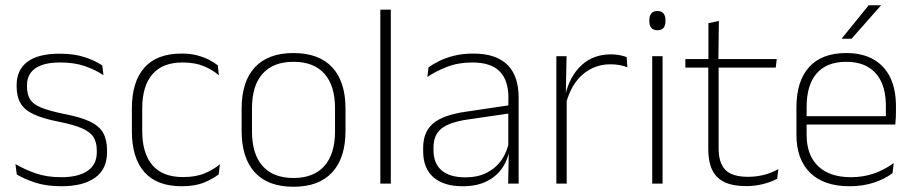

<svg xmlns="http://www.w3.org/2000/svg" viewBox="-20 -701 3488 733"><path d="M214.5 10Q156 10 113.5 -4.2Q71 -18.5 44 -35L39 -74.5Q75 -53.5 117 -39Q159 -24.5 214 -24.5Q278.5 -24.5 314 -48.5Q349.5 -72.5 349.5 -119V-127Q349.5 -157 337.5 -176.8Q325.5 -196.5 294.5 -210.5Q263.5 -224.5 206 -236Q144.5 -248 109 -264.5Q73.5 -281 58.5 -306.8Q43.5 -332.5 43.5 -371.5V-376Q43.5 -434 84.5 -465Q125.5 -496 208 -496Q264.5 -496 305 -482.2Q345.5 -468.5 370.5 -451L375 -414Q343.5 -435 303.2 -448.8Q263 -462.5 210 -462.5Q166 -462.5 138 -452Q110 -441.5 96.5 -422.2Q83 -403 83 -376V-371.5Q83 -340.5 95.2 -321.2Q107.5 -302 138.2 -289.8Q169 -277.5 222.5 -266.5Q286 -254.5 322.2 -237.5Q358.5 -220.5 373.5 -194.2Q388.5 -168 388.5 -128.5V-118.5Q388.5 -55.5 343.2 -22.8Q298 10 214.5 10Z M673.5 10Q578.5 10 531 -44.2Q483.5 -98.5 483.5 -199.5V-287.5Q483.5 -388.5 531 -442.5Q578.5 -496.5 673.5 -496.5Q707 -496.5 733.2 -489.5Q759.5 -482.5 779 -472.2Q798.5 -462 811.5 -451.5L815.5 -413.5Q792 -434 758.5 -448.2Q725 -462.5 677 -462.5Q600.5 -462.5 561.8 -417.5Q523 -372.5 523 -287V-200.5Q523 -116 561.8 -70.5Q600.5 -25 678.5 -25Q728 -25 762 -39.5Q796 -54 819.5 -74L815 -35.5Q794.5 -19 760 -4.5Q725.5 10 673.5 10Z M1100.5 12Q1003 12 952.8 -43Q902.5 -98 902.5 -201V-286.5Q902.5 -389.5 953 -444Q1003.5 -498.5 1100.5 -498.5Q1197.5 -498.5 1248.2 -444Q1299 -389.5 1299 -286.5V-201Q1299 -98 1248.2 -43Q1197.5 12 1100.5 12ZM1100.5 -21.5Q1177.5 -21.5 1218.2 -67.2Q1259 -113 1259 -199.5V-288Q1259 -374 1218.5 -419.5Q1178 -465 1100.5 -465Q1023 -465 982.5 -419.5Q942 -374 942 -288V-199.5Q942 -113 982.5 -67.2Q1023 -21.5 1100.5 -21.5Z M1432 0V-664H1472V0Z M1920 0 1922.5 -125 1920.5 -131.5V-290L1921 -328Q1921 -394.5 1887.5 -428.5Q1854 -462.5 1783 -462.5Q1729 -462.5 1685.8 -445.5Q1642.5 -428.5 1611.5 -407L1616 -444Q1632.5 -456 1657.2 -468.2Q1682 -480.5 1714.5 -488.5Q1747 -496.5 1787.5 -496.5Q1832.5 -496.5 1865.2 -485Q1898 -473.5 1919 -451.8Q1940 -430 1950 -399Q1960 -368 1960 -328.5V0ZM1746.5 10Q1674 10 1634.8 -24.2Q1595.5 -58.5 1595.5 -124V-136.5Q1595.5 -197.5 1633.5 -229.8Q1671.5 -262 1758.5 -274.5L1930 -300L1932 -269L1764 -244.5Q1695.5 -234.5 1665.2 -210Q1635 -185.5 1635 -138.5V-128Q1635 -77 1666 -50.5Q1697 -24 1756.5 -24Q1805 -24 1839.8 -42.2Q1874.5 -60.5 1895.8 -91.8Q1917 -123 1923.5 -162L1934 -131H1925Q1920 -94 1899 -61.8Q1878 -29.5 1840 -9.8Q1802 10 1746.5 10Z M2140.5 -305 2127.5 -334 2138 -337.5Q2154.5 -409.5 2199.5 -451.5Q2244.5 -493.5 2312.5 -493.5Q2332 -493.5 2347 -490.2Q2362 -487 2372.5 -483L2375 -444Q2362.5 -449.5 2346 -452.5Q2329.5 -455.5 2310 -455.5Q2250.5 -455.5 2205.5 -417.5Q2160.5 -379.5 2140.5 -305ZM2104 0V-486.5H2143L2140 -338L2143.5 -334.5V0Z M2470 0V-486.5H2509.5V0ZM2490 -585.5Q2474.5 -585.5 2466.8 -594.5Q2459 -603.5 2459 -620.5V-624.5Q2459 -641 2466.8 -650Q2474.5 -659 2490 -659Q2505 -659 2512.8 -650Q2520.5 -641 2520.5 -624.5V-620.5Q2520.5 -603 2512.8 -594.2Q2505 -585.5 2490 -585.5Z M2829 9.5Q2777.5 9.5 2745.8 -5.8Q2714 -21 2699 -52.2Q2684 -83.5 2684 -130.5V-459H2723.5V-134.5Q2723.5 -79 2749.2 -52.5Q2775 -26 2836 -26Q2866.5 -26 2895.8 -33.2Q2925 -40.5 2951.5 -55.5L2947 -18.5Q2924 -6 2892.8 1.8Q2861.5 9.5 2829 9.5ZM2596.5 -443V-475.5H2945.5L2941.5 -443ZM2684.5 -469.5V-612.5L2724.5 -621L2722.5 -469.5Z M3223.5 10Q3125.5 10 3073 -41.2Q3020.5 -92.5 3020.5 -187V-290.5Q3020.5 -391.5 3069 -445Q3117.5 -498.5 3210.5 -498.5Q3272.5 -498.5 3314.8 -474.2Q3357 -450 3378.8 -404.8Q3400.5 -359.5 3400.5 -295.5V-278Q3400.5 -265.5 3400 -252.8Q3399.5 -240 3398 -225.5H3361.5Q3362 -245.5 3362 -263.2Q3362 -281 3362 -296Q3362 -350.5 3344.8 -388Q3327.5 -425.5 3293.8 -445.2Q3260 -465 3210.5 -465Q3136.5 -465 3098 -421Q3059.5 -377 3059.5 -293V-245V-239V-184.5Q3059.5 -147 3070.5 -117.5Q3081.5 -88 3102.8 -67.2Q3124 -46.5 3155.5 -35.5Q3187 -24.5 3228.5 -24.5Q3275.5 -24.5 3316 -38.5Q3356.5 -52.5 3392 -78.5L3387.5 -40Q3357 -17 3315.2 -3.5Q3273.5 10 3223.5 10ZM3040.5 -225.5V-257.5H3388V-225.5ZM3296.5 -681H3343V-680L3231 -553H3193.5V-554Z"/></svg>

Font: Anek Gurmukhi ExtraLight
Style: Regular
Weight: 250
Designer: Sarang Kulkarni (Gurmukhi), Yesha Goshar (Latin)
Foundry: Ek Type
Version: Version 1.003